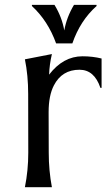

<svg xmlns="http://www.w3.org/2000/svg" viewBox="-20 -782 454 802"><path d="M113.3 -761.7H207.5Q238.8 -710.9 248.5 -654.8Q258.3 -710.4 289.1 -761.7H383.3V-756.8Q314.9 -695.8 282.2 -600.6H214.4Q180.2 -695.3 113.3 -756.8ZM84 0Q98.1 -70.3 98.1 -144.5L97.7 -389.2Q97.7 -467.3 84 -534.2L196.8 -556.2Q186.5 -512.2 185.1 -470.2Q244.1 -546.9 324.7 -546.9Q366.7 -546.9 404.3 -537.6V-415H399.4Q374 -490.7 312 -490.7Q238.8 -490.7 205.1 -425.3Q183.1 -382.8 183.1 -313.5L183.6 -144.5Q183.6 -69.3 196.8 0Z"/></svg>

Font: Classica
Style: Book
Weight: 400
Designer: Wojciech Kalinowski "wmk69" (wmk69@o2.pl)
Foundry: Wojciech Kalinowski "wmk69" (wmk69@o2.pl)
Version: Version 2.1.1; 2021-05-14